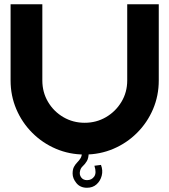

<svg xmlns="http://www.w3.org/2000/svg" viewBox="-20 -720 800 907"><path d="M581 -340V-700H730V-340Q730 -268 703 -204.5Q676 -141 627.5 -92.5Q579 -44 515.5 -17Q452 10 380 10Q308 10 244.5 -17Q181 -44 132.5 -92.5Q84 -141 57 -204.5Q30 -268 30 -340V-700H180V-340Q180 -284 207 -238.5Q234 -193 279.5 -166.5Q325 -140 380 -140Q435 -140 480.5 -166.5Q526 -193 553.5 -238.5Q581 -284 581 -340ZM399 0Q399 27 390 41.5Q381 56 371 65Q361 74 358 88Q354 105 363.5 118Q373 131 391 131Q413 131 425 114Q437 97 426 63L457 59Q467 85 460.5 110Q454 135 436 151Q418 167 391 167Q359 167 341 145Q323 123 323 100Q323 80 329.5 68Q336 56 345 47Q354 38 360.5 27.5Q367 17 367 0Z"/></svg>

Font: Vina Sans
Style: Regular
Weight: 400
Designer: Andree Nguyen
Foundry: Nguyen Type Foundry
Version: Version 1.002; ttfautohint (v1.8.4.7-5d5b);gftools[0.9.28]